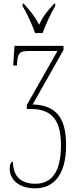

<svg xmlns="http://www.w3.org/2000/svg" viewBox="-20 -786 412 1046"><path d="M171 -606H212C229 -651 257 -715 281 -753V-766H275C238 -726 215 -699 193 -651C169 -699 145 -726 109 -766H103V-753C126 -715 156 -651 171 -606ZM172 240C269 240 340 171 340 5C340 -139 290 -213 158 -217L326 -514V-536H59L52 -429H72L73 -442C77 -495 84 -508 136 -508H293L126 -214V-192H151C270 -192 312 -121 312 5C312 166 251 215 172 215C83 215 50 162 51 95C39 95 33 110 33 135C33 178 67 240 172 240Z"/></svg>

Font: Noto Serif ExtraCondensed Thin
Style: Regular
Weight: 100
Width: 2
Designer: Monotype Design Team
Foundry: Monotype Imaging Inc.
Version: Version 2.013